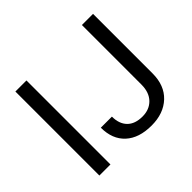

<svg xmlns="http://www.w3.org/2000/svg" viewBox="-163 -925 1149 1149"><g transform="rotate(-45 412.0 -350.5)"><path d="M183.1 0H89.4V-710.9H183.1ZM652.3 -710.9H746.6V-207.5Q746.6 -105.5 685.3 -47.9Q624 9.8 522 9.8Q416 9.8 356.9 -44.4Q297.9 -98.6 297.9 -196.3H391.6Q391.6 -135.3 425 -101.1Q458.5 -66.9 522 -66.9Q580.1 -66.9 616 -103.5Q651.9 -140.1 652.3 -206.1Z"/></g></svg>

Font: Roboto
Style: Regular
Weight: 400
Designer: Google
Version: Version 2.001047; 2015